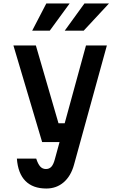

<svg xmlns="http://www.w3.org/2000/svg" viewBox="-20 -866 690 1103"><path d="M57 -605H186L316 -158H386L357 -50H222ZM594 -605 405 81Q387 146 345.5 181.5Q304 217 246 217Q169 217 126 173.5Q83 130 77 45H188Q198 76 211 90.5Q224 105 244 105Q263 105 275 92Q287 79 295 49L474 -605ZM165 -690 246 -846H380L266 -690ZM352 -690 465 -846H606L461 -690Z"/></svg>

Font: Martian Mono SemiCondensed Medium
Style: Regular
Weight: 500
Width: 4
Designer: Roman Shamin
Foundry: Evil Martians
Version: Version 1.000